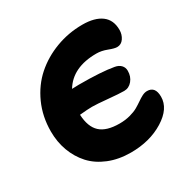

<svg xmlns="http://www.w3.org/2000/svg" viewBox="-138 -659 818 834"><g transform="rotate(-30 271.0 -242.5)"><path d="M287.1 50.8Q226.1 50.8 176.8 30.8Q127.4 10.7 95.9 -23.9Q64.5 -58.6 47.6 -104.2Q30.8 -149.9 30.8 -202.1Q30.8 -276.9 59.3 -340.1Q87.9 -403.3 136 -445.8Q184.1 -488.3 247.6 -512.2Q311 -536.1 380.9 -536.1Q442.4 -536.1 476.1 -511Q509.8 -485.8 509.8 -436Q509.8 -412.6 497.3 -394.3Q484.9 -376 463.9 -376Q450.7 -376 423.6 -386.5Q396.5 -397 371.1 -397Q251.5 -397 203.1 -316.9Q209.5 -316.9 220.9 -317.4Q232.4 -317.9 237.8 -317.9Q351.6 -317.9 411.1 -307.1Q430.7 -303.7 441.4 -292.2Q452.1 -280.8 452.1 -264.2Q452.1 -235.4 435.5 -215.6Q418.9 -195.8 395 -195.8Q371.1 -195.8 316.7 -200.9Q262.2 -206.1 238.8 -206.1Q218.8 -206.1 176.8 -202.1Q179.7 -140.1 210.7 -111.6Q241.7 -83 307.1 -83Q335.9 -83 360.4 -89.6Q384.8 -96.2 400.4 -105.2Q416 -114.3 429.2 -123.5Q442.4 -132.8 455.1 -139.4Q467.8 -146 480 -146Q521 -146 521 -94.2Q521 -35.2 451.7 7.8Q382.3 50.8 287.1 50.8Z"/></g></svg>

Font: Shantell Sans Irregular
Style: Bold
Weight: 700
Designer: Stephen Nixon, Anya Danilova, Shantell Martin
Foundry: Arrow Type
Version: Version 1.006;[9816181b4]